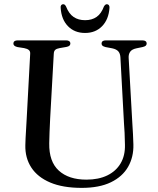

<svg xmlns="http://www.w3.org/2000/svg" viewBox="-20 -896 766 932"><path d="M582 -295 564.5 -617.5Q563.5 -636 554.5 -646.5Q545.5 -657 524.5 -661.5L492.5 -667.5Q481 -670.5 477 -674.5Q473 -678.5 473 -685Q473 -692 478.2 -696Q483.5 -700 493 -700H671.5Q681.5 -700 686.8 -696Q692 -692 692 -685Q692 -678.5 687.5 -674.2Q683 -670 671.5 -667.5L642.5 -661.5Q620.5 -657 612 -645Q603.5 -633 604.5 -615.5L622.5 -295.5Q624 -270 625.5 -245.5Q627 -221 627.5 -194.5Q629 -134 601.8 -86.2Q574.5 -38.5 518.2 -11.2Q462 16 376.5 16Q285 16 223.8 -10Q162.5 -36 132 -82.8Q101.5 -129.5 103 -191.5Q103 -205 104.2 -226Q105.5 -247 106.8 -271.2Q108 -295.5 109.5 -319L126.5 -634.5Q127.5 -647 120 -653.2Q112.5 -659.5 97 -662.5L65 -667.5Q45 -672 45 -684.5Q45 -692 50.2 -696Q55.5 -700 65.5 -700H301.5Q311 -700 316.2 -696Q321.5 -692 321.5 -684.5Q321.5 -678.5 317 -674.2Q312.5 -670 301.5 -668L269.5 -662.5Q255 -660 248.2 -654Q241.5 -648 241 -634.5L223.5 -321.5Q221.5 -284.5 220.5 -254.5Q219.5 -224.5 219 -200.5Q217.5 -111.5 265.5 -67.8Q313.5 -24 399.5 -24Q458.5 -24 500.8 -44.5Q543 -65 565.5 -103Q588 -141 586.5 -194Q586 -227.5 584.8 -251.2Q583.5 -275 582 -295ZM393 -798Q426 -798 448.8 -813.8Q471.5 -829.5 484.5 -864.5Q488 -870.5 491.5 -873Q495 -875.5 498.5 -875.5Q505 -875.5 508.5 -870.8Q512 -866 511.5 -858Q507.5 -801.5 475.5 -768.8Q443.5 -736 393 -736Q342 -736 310 -768.8Q278 -801.5 274.5 -858Q273.5 -866 277 -870.8Q280.5 -875.5 286.5 -875.5Q291 -875.5 294.2 -873Q297.5 -870.5 300.5 -864.5Q314.5 -829 337.5 -813.5Q360.5 -798 393 -798Z"/></svg>

Font: Fraunces 48pt
Style: Regular
Weight: 400
Version: Version 1.000;[b76b70a41]